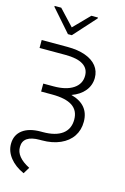

<svg xmlns="http://www.w3.org/2000/svg" viewBox="-143 -794 697 1070"><g transform="rotate(15 206.0 -259.5)"><path d="M353.5 -402.3Q353 -359.4 326.4 -326.9Q299.8 -294.4 252 -277.3Q357.4 -249 357.4 -150.4Q357.4 -102.5 333.3 -66.4Q309.1 -30.3 263.9 -10.3Q218.8 9.8 158.2 9.8H146.5Q49.8 9.8 49.8 76.2Q48.3 134.3 129.9 175.8L107.4 212.9Q55.2 189.5 26.1 152.6Q-2.9 115.7 -2.9 73.2Q-2.9 21.5 34.7 -7.3Q72.3 -36.1 140.6 -36.1H151.4Q224.6 -36.1 263.7 -64.9Q302.7 -93.8 302.7 -148.4Q302.7 -200.7 264.4 -226.3Q226.1 -252 146.5 -252H84V-297.9H143.6Q215.8 -297.9 256.8 -325.2Q297.9 -352.5 297.9 -400.4Q297.9 -441.9 263.7 -463.1Q229.5 -484.4 162.1 -484.4H12.7V-530.3H162.1Q221.2 -530.3 264.4 -514.9Q307.6 -499.5 330.6 -470.7Q353.5 -441.9 353.5 -402.3ZM156.2 -641.6 245.1 -732.4H283.2V-727.5L168 -599.6H145.5L33.2 -727.5V-732.4H71.3Z"/></g></svg>

Font: Pretendard ExtraLight
Style: Regular
Weight: 200
Designer: Base glyphs from Inter by Rasmus Andersson; Hangeul glyphs from Noto Sans CJK(Source Han Sans) by Jang Soo-young and Kan
Foundry: Kil Hyung-jin
Version: Version 1.309